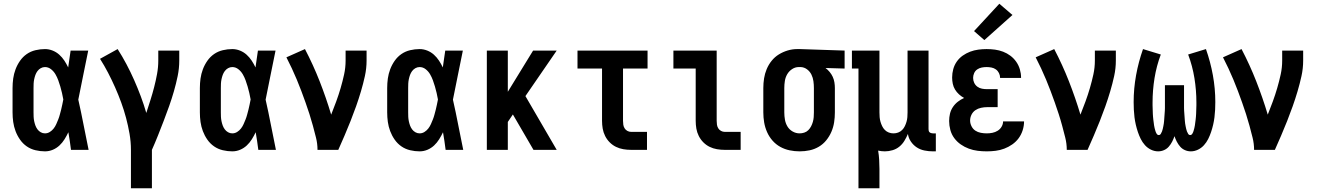

<svg xmlns="http://www.w3.org/2000/svg" viewBox="-20 -800 7040 1025"><path d="M220 8Q195 8 169.5 2Q144 -4 123 -18.5Q102 -33 87 -54.5Q72 -76 63 -100Q54 -124 50.5 -149Q47 -174 47 -200V-330Q47 -356 50.5 -381Q54 -406 63 -430Q72 -454 87 -475.5Q102 -497 123 -511.5Q144 -526 169.5 -532Q195 -538 220 -538Q241 -538 261 -530Q281 -522 296.5 -508Q312 -494 323.5 -476.5Q335 -459 344 -440Q347 -463 350.5 -485.5Q354 -508 357 -530H451Q437 -465 424.5 -399.5Q412 -334 398 -268Q413 -202 426 -134.5Q439 -67 453 0H359Q356 -24 352.5 -47.5Q349 -71 345 -94Q336 -75 324.5 -56.5Q313 -38 297.5 -23.5Q282 -9 262 -0.5Q242 8 220 8ZM220 -88Q234 -88 246 -95.5Q258 -103 266.5 -114Q275 -125 280.5 -137.5Q286 -150 291 -162.5Q296 -175 299.5 -188.5Q303 -202 306.5 -215Q310 -228 312.5 -241.5Q315 -255 318 -269Q315 -286 311 -303.5Q307 -321 302 -338Q297 -355 291 -371.5Q285 -388 276 -403.5Q267 -419 252.5 -430.5Q238 -442 220 -442Q208 -442 197.5 -436Q187 -430 180 -420.5Q173 -411 169 -400Q165 -389 162.5 -377Q160 -365 159.5 -353.5Q159 -342 159 -330V-200Q159 -188 159.5 -176.5Q160 -165 162.5 -153Q165 -141 169 -130Q173 -119 180 -109.5Q187 -100 197.5 -94Q208 -88 220 -88Z M679 205V0Q679 -43 671.5 -86Q664 -129 653 -170.5Q642 -212 627 -253Q612 -294 594.5 -333.5Q577 -373 557 -411.5Q537 -450 514 -486L608 -538Q633 -499 655 -457.5Q677 -416 696 -373Q715 -330 731.5 -286Q748 -242 761 -197Q772 -231 783 -265.5Q794 -300 803 -335Q812 -370 818.5 -405.5Q825 -441 825 -477V-530H937V-477Q937 -435 928.5 -394Q920 -353 908.5 -313Q897 -273 883 -233.5Q869 -194 854 -155Q839 -116 823.5 -77Q808 -38 791 0V205Z M1220 8Q1195 8 1169.5 2Q1144 -4 1123 -18.5Q1102 -33 1087 -54.5Q1072 -76 1063 -100Q1054 -124 1050.5 -149Q1047 -174 1047 -200V-330Q1047 -356 1050.5 -381Q1054 -406 1063 -430Q1072 -454 1087 -475.5Q1102 -497 1123 -511.5Q1144 -526 1169.5 -532Q1195 -538 1220 -538Q1241 -538 1261 -530Q1281 -522 1296.5 -508Q1312 -494 1323.5 -476.5Q1335 -459 1344 -440Q1347 -463 1350.5 -485.5Q1354 -508 1357 -530H1451Q1437 -465 1424.5 -399.5Q1412 -334 1398 -268Q1413 -202 1426 -134.5Q1439 -67 1453 0H1359Q1356 -24 1352.5 -47.5Q1349 -71 1345 -94Q1336 -75 1324.5 -56.5Q1313 -38 1297.5 -23.5Q1282 -9 1262 -0.5Q1242 8 1220 8ZM1220 -88Q1234 -88 1246 -95.5Q1258 -103 1266.5 -114Q1275 -125 1280.5 -137.5Q1286 -150 1291 -162.5Q1296 -175 1299.5 -188.5Q1303 -202 1306.5 -215Q1310 -228 1312.5 -241.5Q1315 -255 1318 -269Q1315 -286 1311 -303.5Q1307 -321 1302 -338Q1297 -355 1291 -371.5Q1285 -388 1276 -403.5Q1267 -419 1252.5 -430.5Q1238 -442 1220 -442Q1208 -442 1197.5 -436Q1187 -430 1180 -420.5Q1173 -411 1169 -400Q1165 -389 1162.5 -377Q1160 -365 1159.5 -353.5Q1159 -342 1159 -330V-200Q1159 -188 1159.5 -176.5Q1160 -165 1162.5 -153Q1165 -141 1169 -130Q1173 -119 1180 -109.5Q1187 -100 1197.5 -94Q1208 -88 1220 -88Z M1675 0Q1675 -33 1667 -65Q1659 -97 1650.5 -128.5Q1642 -160 1632 -191Q1622 -222 1611 -253Q1600 -284 1588.5 -314.5Q1577 -345 1564.5 -375Q1552 -405 1538 -435Q1524 -465 1509 -494L1608 -538Q1652 -454 1686.5 -366Q1721 -278 1748 -188Q1762 -223 1775 -258.5Q1788 -294 1798.5 -330Q1809 -366 1817 -402.5Q1825 -439 1825 -477V-530H1937V-477Q1937 -435 1928 -394Q1919 -353 1907 -312.5Q1895 -272 1881 -232.5Q1867 -193 1851.5 -154Q1836 -115 1819.5 -76.5Q1803 -38 1786 0Z M2220 8Q2195 8 2169.5 2Q2144 -4 2123 -18.5Q2102 -33 2087 -54.5Q2072 -76 2063 -100Q2054 -124 2050.5 -149Q2047 -174 2047 -200V-330Q2047 -356 2050.5 -381Q2054 -406 2063 -430Q2072 -454 2087 -475.5Q2102 -497 2123 -511.5Q2144 -526 2169.5 -532Q2195 -538 2220 -538Q2241 -538 2261 -530Q2281 -522 2296.5 -508Q2312 -494 2323.5 -476.5Q2335 -459 2344 -440Q2347 -463 2350.5 -485.5Q2354 -508 2357 -530H2451Q2437 -465 2424.5 -399.5Q2412 -334 2398 -268Q2413 -202 2426 -134.5Q2439 -67 2453 0H2359Q2356 -24 2352.5 -47.5Q2349 -71 2345 -94Q2336 -75 2324.5 -56.5Q2313 -38 2297.5 -23.5Q2282 -9 2262 -0.5Q2242 8 2220 8ZM2220 -88Q2234 -88 2246 -95.5Q2258 -103 2266.5 -114Q2275 -125 2280.5 -137.5Q2286 -150 2291 -162.5Q2296 -175 2299.5 -188.5Q2303 -202 2306.5 -215Q2310 -228 2312.5 -241.5Q2315 -255 2318 -269Q2315 -286 2311 -303.5Q2307 -321 2302 -338Q2297 -355 2291 -371.5Q2285 -388 2276 -403.5Q2267 -419 2252.5 -430.5Q2238 -442 2220 -442Q2208 -442 2197.5 -436Q2187 -430 2180 -420.5Q2173 -411 2169 -400Q2165 -389 2162.5 -377Q2160 -365 2159.5 -353.5Q2159 -342 2159 -330V-200Q2159 -188 2159.5 -176.5Q2160 -165 2162.5 -153Q2165 -141 2169 -130Q2173 -119 2180 -109.5Q2187 -100 2197.5 -94Q2208 -88 2220 -88Z M2579 0V-530H2691V-310L2826 -530H2952L2785 -287L2952 0H2828L2718 -189L2691 -149V0Z M3349 0Q3328 0 3307.5 -3.5Q3287 -7 3268.5 -16Q3250 -25 3235 -40Q3220 -55 3210.5 -74Q3201 -93 3197.5 -113.5Q3194 -134 3194 -155V-434H3063V-530H3437V-434H3306V-155Q3306 -144 3307.5 -134Q3309 -124 3314.5 -115Q3320 -106 3329.5 -101Q3339 -96 3349 -96H3434V0Z M3849 0Q3828 0 3807.5 -3.5Q3787 -7 3768.5 -16Q3750 -25 3735 -40Q3720 -55 3710.5 -74Q3701 -93 3697.5 -113.5Q3694 -134 3694 -155V-434H3575V-530H3806V-155Q3806 -144 3807.5 -134Q3809 -124 3814.5 -115Q3820 -106 3829.5 -101Q3839 -96 3849 -96H3934V0Z M4249 8Q4222 8 4195.5 2.5Q4169 -3 4145.5 -16Q4122 -29 4104 -49.5Q4086 -70 4075 -95Q4064 -120 4059.5 -146.5Q4055 -173 4055 -200V-330Q4055 -356 4059 -381.5Q4063 -407 4073 -431Q4083 -455 4099.5 -475.5Q4116 -496 4138 -509.5Q4160 -523 4185 -530.5Q4210 -538 4236 -538Q4239 -538 4242.5 -538Q4246 -538 4250 -538L4489 -530V-434L4387 -437Q4399 -428 4409 -416Q4419 -404 4425.5 -390Q4432 -376 4434.5 -360.5Q4437 -345 4437 -330V-200Q4437 -173 4433 -147Q4429 -121 4418.5 -96.5Q4408 -72 4391 -51Q4374 -30 4351 -16.5Q4328 -3 4302 2.5Q4276 8 4249 8ZM4249 -88Q4261 -88 4273.5 -92Q4286 -96 4295 -105Q4304 -114 4310 -125.5Q4316 -137 4319.5 -149.5Q4323 -162 4324 -174.5Q4325 -187 4325 -200V-330Q4325 -348 4322.5 -366.5Q4320 -385 4312 -401.5Q4304 -418 4289 -429.5Q4274 -441 4255 -442H4250Q4249 -442 4247.5 -442Q4246 -442 4244 -442Q4225 -442 4208.5 -431Q4192 -420 4182.5 -403.5Q4173 -387 4170 -368Q4167 -349 4167 -330V-200Q4167 -180 4170.5 -160.5Q4174 -141 4184 -124.5Q4194 -108 4211.5 -98Q4229 -88 4249 -88Z M4563 205V-434H4528V-530H4675V-200Q4675 -187 4676 -174.5Q4677 -162 4680.5 -150Q4684 -138 4689.5 -126.5Q4695 -115 4704 -106Q4713 -97 4725 -92.5Q4737 -88 4750 -88Q4763 -88 4775 -92.5Q4787 -97 4796 -106Q4805 -115 4810.5 -126.5Q4816 -138 4819.5 -150Q4823 -162 4824 -174.5Q4825 -187 4825 -200V-530H4937V-111Q4937 -107 4938 -102Q4939 -97 4942.5 -94Q4946 -91 4950.5 -89.5Q4955 -88 4960 -88H4976V8H4960Q4938 8 4915.5 3.5Q4893 -1 4874.5 -13Q4856 -25 4843 -44Q4830 -63 4827 -85Q4819 -66 4808 -48Q4797 -30 4781 -17Q4765 -4 4744.5 2Q4724 8 4704 8Q4695 8 4686 7Q4677 6 4668 4Q4672 28 4673.5 53Q4675 78 4675 102V205Z M5248 8Q5223 8 5199 5Q5175 2 5152 -6.5Q5129 -15 5109 -29Q5089 -43 5074.5 -62.5Q5060 -82 5053.5 -106Q5047 -130 5047 -154Q5047 -174 5051.5 -193Q5056 -212 5067 -228.5Q5078 -245 5093.5 -257Q5109 -269 5127 -277Q5112 -285 5099.5 -296.5Q5087 -308 5078.5 -322Q5070 -336 5066.5 -352.5Q5063 -369 5063 -386Q5063 -409 5069 -431Q5075 -453 5088 -471.5Q5101 -490 5119.5 -503Q5138 -516 5159 -524Q5180 -532 5202.5 -535Q5225 -538 5247 -538Q5270 -538 5292 -535Q5314 -532 5335 -524Q5356 -516 5374 -502.5Q5392 -489 5405 -470.5Q5418 -452 5424.5 -430Q5431 -408 5431 -386Q5431 -386 5431 -385.5Q5431 -385 5431 -384H5319Q5319 -384 5319 -384.5Q5319 -385 5319 -385Q5319 -398 5313 -410Q5307 -422 5296.5 -429.5Q5286 -437 5273 -439.5Q5260 -442 5247 -442Q5234 -442 5221 -439.5Q5208 -437 5197 -429.5Q5186 -422 5180.5 -409.5Q5175 -397 5175 -384Q5175 -384 5175 -384Q5175 -384 5175 -384Q5175 -384 5175 -384Q5175 -384 5175 -384Q5175 -370 5181 -357.5Q5187 -345 5198 -337Q5209 -329 5222.5 -326.5Q5236 -324 5250 -324H5306V-228H5250Q5234 -228 5217.5 -224.5Q5201 -221 5187.5 -212Q5174 -203 5166.5 -188Q5159 -173 5159 -157Q5159 -157 5159 -156.5Q5159 -156 5159 -156Q5159 -141 5166.5 -126Q5174 -111 5187 -102.5Q5200 -94 5216 -91Q5232 -88 5248 -88Q5263 -88 5278 -91Q5293 -94 5306 -102Q5319 -110 5327 -123.5Q5335 -137 5335 -152H5447Q5447 -128 5439.5 -104.5Q5432 -81 5418 -62Q5404 -43 5384 -29Q5364 -15 5341.5 -6.5Q5319 2 5295.5 5Q5272 8 5248 8ZM5235 -586 5180 -634 5315 -780 5385 -720Z M5675 0Q5675 -33 5667 -65Q5659 -97 5650.5 -128.5Q5642 -160 5632 -191Q5622 -222 5611 -253Q5600 -284 5588.5 -314.5Q5577 -345 5564.5 -375Q5552 -405 5538 -435Q5524 -465 5509 -494L5608 -538Q5652 -454 5686.5 -366Q5721 -278 5748 -188Q5762 -223 5775 -258.5Q5788 -294 5798.5 -330Q5809 -366 5817 -402.5Q5825 -439 5825 -477V-530H5937V-477Q5937 -435 5928 -394Q5919 -353 5907 -312.5Q5895 -272 5881 -232.5Q5867 -193 5851.5 -154Q5836 -115 5819.5 -76.5Q5803 -38 5786 0Z M6163 8Q6143 8 6124.5 -1Q6106 -10 6092.5 -25Q6079 -40 6070 -58Q6061 -76 6054.5 -95.5Q6048 -115 6043.5 -134.5Q6039 -154 6036.5 -174Q6034 -194 6033 -214.5Q6032 -235 6032 -255Q6032 -327 6045 -398.5Q6058 -470 6082 -538L6177 -509Q6154 -448 6143.5 -383Q6133 -318 6133 -253Q6133 -245 6133 -237.5Q6133 -230 6133.5 -222Q6134 -214 6134 -206.5Q6134 -199 6134.5 -191.5Q6135 -184 6135.5 -176.5Q6136 -169 6137 -161.5Q6138 -154 6139 -146.5Q6140 -139 6141 -131Q6142 -123 6144 -116Q6146 -109 6148 -101.5Q6150 -94 6154.5 -86.5Q6159 -79 6166 -79Q6173 -79 6177 -85.5Q6181 -92 6183.5 -98.5Q6186 -105 6187.5 -112Q6189 -119 6190.5 -126Q6192 -133 6193 -140Q6194 -147 6194.5 -153.5Q6195 -160 6195.5 -167Q6196 -174 6196.5 -181Q6197 -188 6197.5 -195Q6198 -202 6198.5 -209Q6199 -216 6199 -223Q6199 -230 6199 -237Q6199 -244 6199 -251Q6199 -258 6199 -265V-345H6301V-265Q6301 -258 6301 -251Q6301 -244 6301 -237Q6301 -230 6301 -223Q6301 -216 6301.5 -209Q6302 -202 6302.5 -195Q6303 -188 6303.5 -181Q6304 -174 6304.5 -167Q6305 -160 6305.5 -153.5Q6306 -147 6307 -140Q6308 -133 6309.5 -126Q6311 -119 6312.5 -112Q6314 -105 6316.5 -98.5Q6319 -92 6323 -85.5Q6327 -79 6334 -79Q6341 -79 6345.5 -86.5Q6350 -94 6352 -101.5Q6354 -109 6356 -116Q6358 -123 6359 -131Q6360 -139 6361 -146.5Q6362 -154 6363 -161.5Q6364 -169 6364.5 -176.5Q6365 -184 6365.5 -191.5Q6366 -199 6366 -206.5Q6366 -214 6366.5 -222Q6367 -230 6367 -237.5Q6367 -245 6367 -253Q6367 -318 6356.5 -383Q6346 -448 6323 -509L6418 -538Q6442 -470 6455 -398.5Q6468 -327 6468 -255Q6468 -235 6467 -214.5Q6466 -194 6463.5 -174Q6461 -154 6456.5 -134.5Q6452 -115 6445.5 -95.5Q6439 -76 6430 -58Q6421 -40 6407.5 -25Q6394 -10 6375.5 -1Q6357 8 6337 8Q6321 8 6306 1.5Q6291 -5 6280.5 -17Q6270 -29 6262.5 -43.5Q6255 -58 6250 -73Q6245 -58 6237.5 -43.5Q6230 -29 6219.5 -17Q6209 -5 6194 1.5Q6179 8 6163 8Z M6675 0Q6675 -33 6667 -65Q6659 -97 6650.5 -128.5Q6642 -160 6632 -191Q6622 -222 6611 -253Q6600 -284 6588.5 -314.5Q6577 -345 6564.5 -375Q6552 -405 6538 -435Q6524 -465 6509 -494L6608 -538Q6652 -454 6686.5 -366Q6721 -278 6748 -188Q6762 -223 6775 -258.5Q6788 -294 6798.5 -330Q6809 -366 6817 -402.5Q6825 -439 6825 -477V-530H6937V-477Q6937 -435 6928 -394Q6919 -353 6907 -312.5Q6895 -272 6881 -232.5Q6867 -193 6851.5 -154Q6836 -115 6819.5 -76.5Q6803 -38 6786 0Z"/></svg>

Font: Iosevka Slab
Style: Bold
Weight: 700
Monospace: yes
Designer: Belleve Invis
Foundry: Belleve Invis
Version: Version 11.1.1; ttfautohint (v1.8.3)